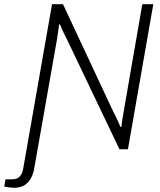

<svg xmlns="http://www.w3.org/2000/svg" viewBox="-84 -706 757 908"><path d="M-18 182Q-25 182 -33.5 181Q-42 180 -50 179Q-58 178 -64 176L-58 142H-26Q-3 142 9.5 128.5Q22 115 26 90L162 -686H214L453 -175Q458 -167 464 -154Q470 -141 476 -128Q482 -115 486 -105L490 -106Q492 -123 495 -143.5Q498 -164 502 -185L589 -686H641L521 0H481L233 -519Q227 -531 216.5 -552Q206 -573 200 -590H195Q194 -574 190.5 -554Q187 -534 185 -517L79 84Q76 106 68.5 124Q61 142 49.5 155Q38 168 21.5 175Q5 182 -18 182Z"/></svg>

Font: Archivo SemiCondensed Thin
Style: Italic
Weight: 250
Width: 4
Italic angle: -10°
Designer: Hector Gatti
Foundry: Omnibus-Type
Version: Version 2.001